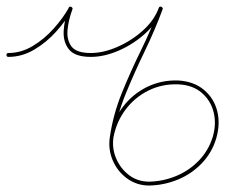

<svg xmlns="http://www.w3.org/2000/svg" viewBox="-26 -568 722 594"><path d="M-6 -398Q-6 -404 0 -404Q39 -404 75 -425.5Q111 -447 140 -479.5Q169 -512 187 -544Q190 -549 195 -546Q200 -543 197 -538Q178 -504 148 -470.5Q118 -437 80 -414.5Q42 -392 0 -392Q-6 -392 -6 -398ZM198 -539Q186 -507 183 -476Q180 -445 195 -424.5Q210 -404 255 -404Q294 -404 337.5 -423Q381 -442 416 -473.5Q451 -505 465 -543Q467 -549 472 -547Q478 -544 476 -539Q461 -499 424.5 -465.5Q388 -432 342.5 -412Q297 -392 255 -392Q206 -392 187.5 -415Q169 -438 171 -472.5Q173 -507 186 -543Q188 -549 194 -547Q200 -544 198 -539ZM477 -539Q453 -474 421.5 -409Q390 -344 363 -278Q336 -212 325 -143Q320 -109 333.5 -77.5Q347 -46 373.5 -26Q400 -6 436 -6Q479 -7 519 -23.5Q559 -40 589 -71Q619 -102 632 -144Q644 -184 635 -220.5Q626 -257 598 -281Q570 -305 526 -307Q476 -309 433.5 -288Q391 -267 362.5 -229Q334 -191 325 -143Q324 -137 318 -138Q312 -139 314 -145Q323 -196 353.5 -236.5Q384 -277 429 -299Q474 -321 526 -319Q574 -316 605 -290Q636 -264 646 -224.5Q656 -185 643 -140Q630 -96 598.5 -63Q567 -30 524.5 -12.5Q482 5 436 6Q397 6 367 -16Q337 -38 322.5 -72.5Q308 -107 314 -145Q324 -214 351 -280.5Q378 -347 410 -412Q442 -477 466 -543Q468 -549 473 -547Q479 -544 477 -539Z"/></svg>

Font: FRB American Cursive Guidelines Thin
Style: Italic
Weight: 100
Italic angle: -25°
Version: Version 2.0;Modular Font Editor K font №1